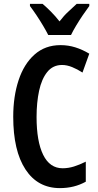

<svg xmlns="http://www.w3.org/2000/svg" viewBox="-20 -1050 506 987"><path d="M299 -716Q252 -716 223 -680Q194 -644 181 -583.5Q168 -523 168 -449Q168 -323 202 -254Q236 -185 302 -185Q331 -185 360 -194Q389 -203 421 -219V-116Q362 -83 288 -83Q174 -83 111 -179Q48 -275 48 -450Q48 -554 75.5 -637.5Q103 -721 157.5 -769.5Q212 -818 291 -818Q331 -818 367.5 -806.5Q404 -795 439 -774L404 -677Q378 -694 351 -705Q324 -716 299 -716ZM228 -870Q218 -890 202 -917Q186 -944 168 -971Q150 -998 134 -1019V-1030H199Q217 -1015 241 -991Q265 -967 286 -940Q309 -970 330.5 -989.5Q352 -1009 374 -1030H439V-1019Q424 -999 406 -972.5Q388 -946 371.5 -918.5Q355 -891 345 -870Z"/></svg>

Font: Noto Sans Kannada UI ExtraCondensed SemiBold
Style: Regular
Weight: 600
Width: 2
Designer: Jelle Bosma - Monotype Design Team
Foundry: Monotype Imaging Inc.
Version: Version 2.005; ttfautohint (v1.8.4.7-5d5b)